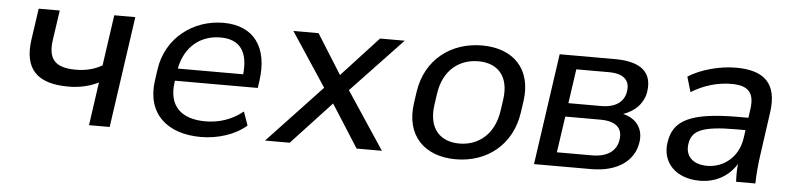

<svg xmlns="http://www.w3.org/2000/svg" viewBox="-39 -733 3825 927"><g transform="rotate(5 1873.5 -269.5)"><path d="M508.8 0 585.9 -539.1H483.9L448.7 -293C408.2 -270.5 368.2 -261.2 320.8 -261.2C224.1 -261.2 185.1 -298.8 198.7 -394.5L219.7 -539.1H117.7L95.7 -387.2C75.7 -245.1 139.6 -176.8 293 -176.8C346.2 -176.8 394 -187.5 438.5 -209.5L408.7 0Z M951.2 9.8C1032.2 9.8 1117.2 -16.6 1171.4 -64.9L1147.9 -130.9C1092.8 -85.9 1029.3 -67.4 966.3 -67.4C852.1 -67.4 785.2 -124 802.2 -243.2L803.2 -250H1204.6L1209.5 -283.7C1233.4 -450.2 1159.2 -548.8 1012.7 -548.8C866.7 -548.8 736.8 -451.7 714.8 -297.4L707 -243.2C684.1 -80.6 787.6 9.8 951.2 9.8ZM1004.4 -477.1C1097.2 -477.1 1140.1 -421.9 1128.9 -309.6H812C832.5 -417.5 908.2 -477.1 1004.4 -477.1Z M1381.3 0 1573.7 -207 1705.6 0H1828.1L1644 -277.8L1891.6 -539.1H1772L1594.7 -346.7L1474.1 -539.1H1352.1L1523.9 -278.8L1261.7 0Z M2186 9.8C2336.4 9.8 2457.5 -83 2480.5 -243.2L2488.3 -297.4C2511.2 -457 2416.5 -548.8 2266.1 -548.8C2116.2 -548.8 1993.2 -457 1970.2 -297.4L1962.4 -243.2C1939.5 -83 2036.1 9.8 2186 9.8ZM2197.3 -67.4C2106 -67.4 2044.9 -125.5 2061.5 -243.2L2069.3 -297.4C2085.9 -414.6 2163.6 -471.2 2254.9 -471.2C2345.7 -471.2 2406.7 -414.6 2390.1 -297.4L2382.3 -243.2C2365.7 -126 2288.1 -67.4 2197.3 -67.4Z M2842.3 0C2967.3 0 3049.8 -56.2 3063.5 -149.9C3072.8 -214.8 3039.1 -262.7 2973.1 -278.8C3030.8 -297.9 3071.8 -341.3 3079.6 -397.5C3092.8 -489.7 3038.1 -539.1 2910.2 -539.1H2642.6L2565.4 0ZM2695.8 -241.7H2865.2C2939 -241.7 2975.1 -211.9 2966.8 -154.3C2958.5 -96.7 2913.6 -66.4 2839.8 -66.4H2670.4ZM2729 -473.6H2887.7C2957 -473.6 2990.2 -443.8 2982.4 -390.6C2975.1 -336.9 2933.1 -307.6 2863.8 -307.6H2705.1Z M3369.1 10.3C3447.8 10.3 3510.7 -27.3 3546.4 -86.9C3543.5 -58.1 3543 -28.8 3544.9 0H3638.2C3639.2 -47.4 3643.6 -95.2 3650.4 -142.1L3679.2 -346.7C3699.7 -489.7 3633.8 -548.8 3496.6 -548.8C3419.4 -548.8 3326.7 -524.4 3266.1 -485.4L3287.6 -412.1C3350.6 -450.7 3416.5 -468.8 3481.9 -468.8C3561.5 -468.8 3594.7 -437.5 3583 -355L3577.1 -313H3531.7C3291.5 -313 3213.4 -267.1 3198.2 -159.2C3184.1 -62 3253.4 10.3 3369.1 10.3ZM3398.9 -64.5C3329.1 -64.5 3291 -102.5 3299.3 -161.6C3308.6 -226.1 3355 -252.4 3523.9 -252.4H3568.4L3562.5 -211.9C3549.3 -121.1 3479 -64.5 3398.9 -64.5Z"/></g></svg>

Font: Winston
Style: Italic
Weight: 400
Italic angle: -8.13011°
Designer: Vernon Adams, Kim Jin-seong, David Berlow, Cristiano Sobral
Foundry: The Winston Project Authors
Version: Version 3.004